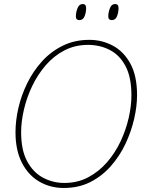

<svg xmlns="http://www.w3.org/2000/svg" viewBox="-20 -923 717 954"><path d="M297 11Q230 11 175.5 -20.5Q121 -52 89 -114Q57 -176 57 -266Q57 -324 71.5 -387Q86 -450 115.5 -510Q145 -570 189 -618.5Q233 -667 292 -696Q351 -725 424 -725Q487 -725 541 -696Q595 -667 628 -606.5Q661 -546 661 -450Q661 -395 646.5 -332Q632 -269 603.5 -208.5Q575 -148 531 -98Q487 -48 429 -18.5Q371 11 297 11ZM300 -14Q365 -14 418 -42Q471 -70 511.5 -116.5Q552 -163 579 -220.5Q606 -278 619.5 -337.5Q633 -397 633 -449Q633 -539 604 -594Q575 -649 526 -674.5Q477 -700 417 -700Q353 -700 300 -672.5Q247 -645 207 -598.5Q167 -552 140 -495.5Q113 -439 99 -379Q85 -319 85 -266Q85 -177 115 -121.5Q145 -66 194 -40Q243 -14 300 -14ZM535 -823Q528 -823 523 -827Q518 -831 518 -842Q518 -861 526 -882Q534 -903 552 -903Q569 -903 569 -883Q569 -862 561.5 -842.5Q554 -823 535 -823ZM374 -823Q367 -823 362 -827Q357 -831 357 -842Q357 -861 365 -882Q373 -903 391 -903Q408 -903 408 -883Q408 -862 400.5 -842.5Q393 -823 374 -823Z"/></svg>

Font: Noto Serif Thin
Style: Italic
Weight: 100
Italic angle: -12°
Designer: Monotype Design Team
Foundry: Monotype Imaging Inc.
Version: Version 2.014; ttfautohint (v1.8.4.7-5d5b)